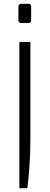

<svg xmlns="http://www.w3.org/2000/svg" viewBox="-20 -754 261 1011"><path d="M91 -633Q77 -633 77 -648V-719Q77 -734 91 -734H131Q138 -734 141 -730Q144 -726 144 -719V-648Q144 -633 131 -633ZM82 237V-533H140V-21Q140 54 135 122.5Q130 191 124 237Z"/></svg>

Font: Exo Thin Light
Style: Regular
Weight: 300
Version: Version 2.000